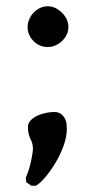

<svg xmlns="http://www.w3.org/2000/svg" viewBox="-20 -475 302 612"><path d="M80 117 64 106 62 92Q73 67 79 38.5Q85 10 85 -1Q85 -17 77 -32.5Q69 -48 69 -70Q69 -82 77.5 -91Q86 -100 98.5 -106Q111 -112 125.5 -115Q140 -118 153 -118Q166 -118 174 -112Q182 -106 186.5 -98Q191 -90 192 -81Q193 -72 193 -65Q193 -38 182 -8.5Q171 21 155 47Q139 73 122.5 92Q106 111 94 117ZM68 -389Q68 -401 73 -413Q78 -425 87 -434.5Q96 -444 107.5 -449.5Q119 -455 132 -455Q157 -455 177.5 -434.5Q198 -414 198 -389Q198 -376 192.5 -364.5Q187 -353 177.5 -344Q168 -335 156 -330Q144 -325 132 -325Q106 -325 87 -344Q68 -363 68 -389Z"/></svg>

Font: QuattrocentoBold
Style: Bold
Weight: 700
Designer: Pablo Impallari
Foundry: Pablo Impallari, Igino Marini, Branda Gallo
Version: Version 2.000